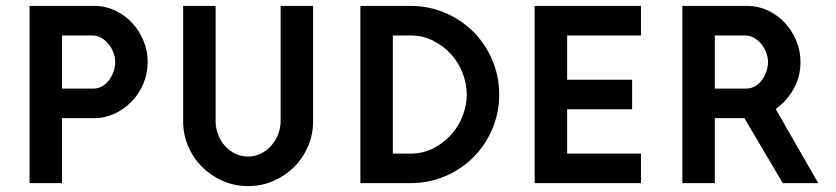

<svg xmlns="http://www.w3.org/2000/svg" viewBox="-20 -620 2830 650"><path d="M480 -410Q480 -371 465 -336Q450 -301 425 -275.5Q400 -250 367.5 -235Q335 -220 300 -220H190V0H80V-600H301Q336 -600 368.5 -585Q401 -570 425.5 -544.5Q450 -519 465 -484Q480 -449 480 -410ZM370 -410Q370 -425 364.5 -440.5Q359 -456 348.5 -469.5Q338 -483 323.5 -491.5Q309 -500 291 -500H190V-320H295Q313 -320 327 -328.5Q341 -337 350.5 -350.5Q360 -364 365 -379.5Q370 -395 370 -410Z M1040 -210Q1040 -165 1023 -125Q1006 -85 976 -55Q946 -25 906 -7.5Q866 10 820 10Q774 10 734 -7.5Q694 -25 664 -55Q634 -85 617 -125Q600 -165 600 -210V-600H710V-210Q710 -186 718.5 -164Q727 -142 742 -125.5Q757 -109 777 -99.5Q797 -90 820 -90Q842 -90 862 -99.5Q882 -109 897 -125.5Q912 -142 921 -164Q930 -186 930 -210V-600H1040Z M1670 -300Q1670 -238 1646.5 -183Q1623 -128 1582.5 -87.5Q1542 -47 1487 -23.5Q1432 0 1370 0H1200V-600H1370Q1432 -600 1487 -576.5Q1542 -553 1582.5 -512.5Q1623 -472 1646.5 -417Q1670 -362 1670 -300ZM1560 -300Q1560 -337 1546 -373Q1532 -409 1506.5 -437Q1481 -465 1446 -482.5Q1411 -500 1370 -500H1310V-100H1370Q1411 -100 1446 -117.5Q1481 -135 1506.5 -163Q1532 -191 1546 -227Q1560 -263 1560 -300Z M2150 0H1790V-600H2150V-500H1900V-350H2120V-250H1900V-100H2150Z M2750 0H2630L2500 -220H2400V0H2290V-600H2511Q2546 -600 2578.5 -585Q2611 -570 2635.5 -544.5Q2660 -519 2675 -484Q2690 -449 2690 -410Q2690 -360 2666.5 -318.5Q2643 -277 2606 -251ZM2580 -410Q2580 -425 2574.5 -440.5Q2569 -456 2558.5 -469.5Q2548 -483 2533.5 -491.5Q2519 -500 2501 -500H2400V-320H2505Q2523 -320 2537 -328.5Q2551 -337 2560.5 -350.5Q2570 -364 2575 -379.5Q2580 -395 2580 -410Z"/></svg>

Font: Gauge Heavy
Style: Heavy
Weight: 900
Designer: Daniel Pimley
Foundry: Daniel Pimley
Version: Version 2.0